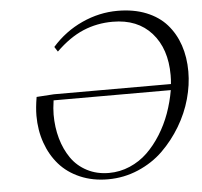

<svg xmlns="http://www.w3.org/2000/svg" viewBox="-51 -763 868 824"><g transform="rotate(-5 382.5 -350.5)"><path d="M99.1 -291Q99.1 -325.2 106.9 -371.1L182.1 -376H686Q688 -393.1 688 -414.1Q688 -528.3 627.4 -596.2Q566.9 -664.1 460 -664.1Q392.1 -664.1 332.8 -639.2Q273.4 -614.3 214.8 -557.1L201.2 -578.1Q256.8 -641.1 331.3 -675Q405.8 -709 484.9 -709Q554.2 -709 608.2 -687.3Q662.1 -665.5 696 -627Q730 -588.4 747.6 -536.6Q765.1 -484.9 765.1 -422.9Q765.1 -365.7 748.5 -305.7Q731.9 -245.6 698.5 -189.7Q665 -133.8 619.9 -89.6Q574.7 -45.4 512.7 -18.8Q450.7 7.8 381.8 7.8Q315.9 7.8 262 -15.4Q208 -38.6 172.6 -79.1Q137.2 -119.6 118.2 -173.8Q99.1 -228 99.1 -291ZM172.9 -289.1Q172.9 -234.4 186.5 -186Q200.2 -137.7 226.3 -100.1Q252.4 -62.5 294.2 -40.8Q335.9 -19 388.2 -19Q435.5 -19 478.3 -37.4Q521 -55.7 554 -87.4Q586.9 -119.1 613.5 -161.6Q640.1 -204.1 657.2 -251.7Q674.3 -299.3 683.1 -350.1H178.2Q172.9 -313.5 172.9 -289.1Z"/></g></svg>

Font: Dehuti
Style: Italic
Weight: 400
Version: Version 1.2